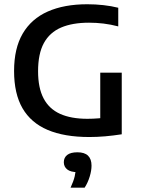

<svg xmlns="http://www.w3.org/2000/svg" viewBox="-20 -622 648 880"><path d="M389.5 6Q275 6 198.5 -26.5Q122 -59 83.2 -125.8Q44.5 -192.5 44.5 -296.5Q44.5 -400.5 84.2 -468.2Q124 -536 199 -569.2Q274 -602.5 380 -602.5Q417.5 -602.5 453.8 -598.5Q490 -594.5 522 -586.5V-501Q487.5 -510 454.5 -514Q421.5 -518 388 -518Q312 -518 260 -495.8Q208 -473.5 181.2 -424.8Q154.5 -376 154.5 -295.5Q154.5 -219 179.8 -171Q205 -123 255.2 -100.2Q305.5 -77.5 380.5 -77.5Q406.5 -77.5 433.8 -79.8Q461 -82 483 -86L439.5 -47.5V-289H538V-6.5Q499.5 -0.5 462 2.8Q424.5 6 389.5 6ZM303.5 238Q317.5 207.5 322.5 185.8Q327.5 164 327.5 142L345 167H336Q303.5 167 288 154.5Q272.5 142 272.5 121.5Q272.5 100.5 288 88.2Q303.5 76 335 76Q367.5 76 383.5 91.5Q399.5 107 399.5 137Q399.5 160 391.2 187.2Q383 214.5 368 238Z"/></svg>

Font: Encode Sans SC Medium
Style: Regular
Weight: 500
Version: Version 3.002